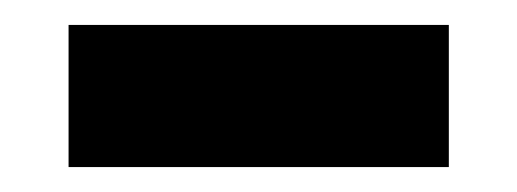

<svg xmlns="http://www.w3.org/2000/svg" viewBox="-20 -400 415 154"><path d="M35 -266V-380H340V-266Z"/></svg>

Font: Hubot Sans SemiBold
Style: Regular
Weight: 600
Designer: Deni Anggara
Foundry: GitHub, Inc., Subsidiary of Microsoft Corporation
Version: Version 2.000